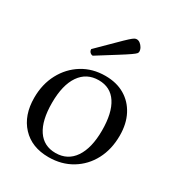

<svg xmlns="http://www.w3.org/2000/svg" viewBox="-168 -799 853 920"><g transform="rotate(30 258.5 -338.5)"><path d="M236 12Q143 12 89 -46Q35 -104 35 -201Q35 -276 66.5 -335Q98 -394 153 -428Q208 -462 279 -462Q341 -462 386 -435.5Q431 -409 456 -361Q481 -313 481 -248Q481 -172 450 -113.5Q419 -55 363.5 -21.5Q308 12 236 12ZM255 -22Q322 -22 358.5 -76Q395 -130 395 -227Q395 -324 361 -376Q327 -428 262 -428Q195 -428 158 -374.5Q121 -321 121 -222Q121 -125 155.5 -73.5Q190 -22 255 -22ZM177 -515Q169 -515 162 -521.5Q155 -528 155 -539Q210 -593 241 -624Q272 -655 287 -668.5Q302 -682 308.5 -685.5Q315 -689 321 -689Q331 -689 340 -682Q349 -675 355 -664.5Q361 -654 361 -643Q361 -638 357 -633Q353 -628 336 -616Q319 -604 281.5 -580.5Q244 -557 177 -515Z"/></g></svg>

Font: Pitagon Serif
Style: Regular
Weight: 400
Designer: Travis Tran
Foundry: Pitagon
Version: Version 1.000;gftools[0.9.26]